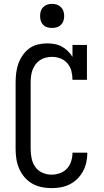

<svg xmlns="http://www.w3.org/2000/svg" viewBox="-20 -968 540 996"><path d="M247 8Q221 8 195 2.5Q169 -3 146.5 -16Q124 -29 107 -49Q90 -69 79.5 -93Q69 -117 65 -143Q61 -169 61 -195V-540Q61 -565 64 -589.5Q67 -614 75 -637Q83 -660 97.5 -681Q112 -702 131.5 -716.5Q151 -731 175.5 -737Q200 -743 225 -743Q244 -743 263.5 -739.5Q283 -736 300.5 -726.5Q318 -717 332 -703Q346 -689 356 -673V-735H431V-554H356Q356 -577 350.5 -599Q345 -621 330.5 -638.5Q316 -656 294.5 -664.5Q273 -673 250 -673Q234 -673 217.5 -669Q201 -665 187.5 -656Q174 -647 164 -633.5Q154 -620 148.5 -604.5Q143 -589 141 -572.5Q139 -556 139 -540V-195Q139 -171 144 -146.5Q149 -122 163 -102Q177 -82 200 -72Q223 -62 247 -62Q269 -62 290.5 -69.5Q312 -77 327 -93Q342 -109 349 -131Q356 -153 356 -175Q356 -175 356 -175.5Q356 -176 356 -176H433Q433 -176 433 -175Q433 -174 433 -174Q433 -149 427.5 -125Q422 -101 410.5 -79.5Q399 -58 381.5 -40.5Q364 -23 342 -12Q320 -1 296 3.5Q272 8 247 8ZM250 -823Q237 -823 225 -826.5Q213 -830 204 -839Q195 -848 191.5 -860Q188 -872 188 -885Q188 -898 191.5 -910Q195 -922 204 -931Q213 -940 225 -944Q237 -948 250 -948Q263 -948 275 -944Q287 -940 296 -931Q305 -922 309 -910Q313 -898 313 -885Q313 -872 309 -860Q305 -848 296 -839Q287 -830 275 -826.5Q263 -823 250 -823Z"/></svg>

Font: Iosevka Slab
Style: Regular
Weight: 400
Monospace: yes
Designer: Belleve Invis
Foundry: Belleve Invis
Version: Version 11.2.4; ttfautohint (v1.8.3)